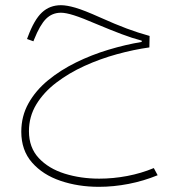

<svg xmlns="http://www.w3.org/2000/svg" viewBox="-20 -390 679 735"><path d="M213.4 -370.1Q235.4 -370.1 268.3 -360.6Q301.3 -351.1 363.3 -323.2Q421.9 -296.9 465.1 -280.8Q508.3 -264.6 552.7 -252.4L551.8 -208.5Q492.2 -200.2 428 -182.6Q363.8 -165 303.7 -137.7Q243.7 -110.4 195.6 -73.7Q147.5 -37.1 119.1 9.5Q90.8 56.2 90.8 112.3Q90.8 174.8 128.4 215.1Q166 255.4 227.5 274.7Q289.1 293.9 359.9 293.9Q413.1 293.9 467 283.7Q521 273.4 568.8 253.4L583.5 280.8Q530.3 302.7 472.4 314Q414.6 325.2 358.4 325.2Q279.3 325.2 211.7 302.2Q144 279.3 102.8 232.4Q61.5 185.5 61.5 114.3Q61.5 54.7 89.1 5.4Q116.7 -43.9 164.1 -82.8Q211.4 -121.6 271 -150.9Q330.6 -180.2 395.5 -199.7Q460.4 -219.2 522.5 -229.5V-234.4Q485.8 -244.1 445.1 -259.5Q404.3 -274.9 350.6 -297.4Q293.9 -321.8 262.9 -331.5Q231.9 -341.3 213.4 -341.3Q179.7 -341.3 156.2 -317.9Q132.8 -294.4 110.8 -239.3L107.9 -231.9L83.5 -240.7L86.4 -248.5Q110.8 -314.5 140.6 -342.3Q170.4 -370.1 213.4 -370.1Z"/></svg>

Font: Estedad-FD Thin
Style: Regular
Weight: 100
Designer: Amin Abedi
Version: Version 7.3